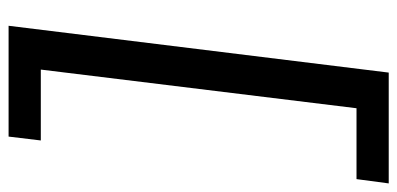

<svg xmlns="http://www.w3.org/2000/svg" viewBox="-259 -511 925 447"><g transform="rotate(90 203.5 -287.5)"><path d="M298 155 307 80H142L232 -655H397L407 -730H149L40 155Z"/></g></svg>

Font: Bluebird
Style: LiObl
Weight: 300
Designer: Jasper
Foundry: Cannot Into Space Fonts
Version: Version 0.98